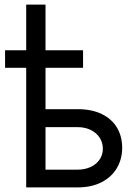

<svg xmlns="http://www.w3.org/2000/svg" viewBox="-20 -814 593 834"><path d="M340.8 -519.5H177.7V-339.8H317.4Q378.4 -339.8 422.1 -318.6Q465.8 -297.4 488.3 -259.3Q510.7 -221.2 510.7 -171.9Q510.7 -123.5 488 -84.5Q465.3 -45.4 421.6 -22.7Q377.9 0 317.4 0H93.8V-519.5H2V-595.7H93.8V-793.9H177.7V-595.7H340.8ZM317.4 -77.1Q348.6 -77.1 373.5 -88.6Q398.4 -100.1 412.6 -120.8Q426.8 -141.6 426.8 -168Q426.8 -194.8 412.6 -216.3Q398.4 -237.8 373.5 -249.8Q348.6 -261.7 317.4 -261.7H177.7V-77.1Z"/></svg>

Font: Pretendard GOV
Style: Regular
Weight: 400
Designer: Base glyphs from Inter by Rasmus Andersson; Hangeul glyphs from Noto Sans CJK(Source Han Sans) by Jang Soo-young and Kan
Foundry: Kil Hyung-jin
Version: Version 1.309